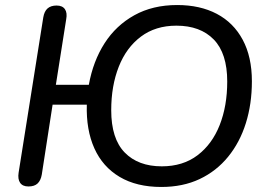

<svg xmlns="http://www.w3.org/2000/svg" viewBox="-20 -734 1061 763"><path d="M621 9Q523 9 455.5 -31Q388 -71 355 -144.5Q322 -218 325 -318H189L146 -40Q142 -17 129.5 -5Q117 7 93 7Q70 7 60 -7.5Q50 -22 54 -48L152 -665Q156 -689 169 -700.5Q182 -712 205 -712Q228 -712 238 -697.5Q248 -683 243 -657L202 -397H333Q350 -491 395.5 -562Q441 -633 514 -673.5Q587 -714 684 -714Q775 -714 841.5 -679Q908 -644 944.5 -576Q981 -508 981 -411Q981 -321 957 -244.5Q933 -168 886.5 -111Q840 -54 773.5 -22.5Q707 9 621 9ZM623 -73Q707 -73 765 -117Q823 -161 853 -237Q883 -313 883 -410Q883 -522 829.5 -577Q776 -632 681 -632Q598 -632 540 -588.5Q482 -545 452 -469Q422 -393 422 -296Q422 -183 475.5 -128Q529 -73 623 -73Z"/></svg>

Font: Nunito Medium
Style: Italic
Weight: 500
Designer: Vernon Adams
Foundry: Vernon Adams
Version: Version 3.601